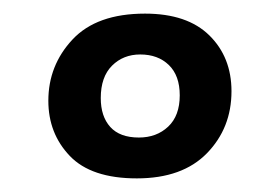

<svg xmlns="http://www.w3.org/2000/svg" viewBox="-20 -808 375 282"><path d="M181 -546Q114 -546 82.5 -579Q51 -612 51 -660Q51 -712 86.5 -750Q122 -788 193 -788Q255 -788 287.5 -756Q320 -724 320 -674Q320 -620 284 -583Q248 -546 181 -546ZM184 -606Q210 -606 227 -622Q244 -638 244 -668Q244 -697 228 -712.5Q212 -728 186 -728Q161 -728 144.5 -711.5Q128 -695 128 -664Q128 -637 142 -621.5Q156 -606 184 -606Z"/></svg>

Font: Literata 12pt SemiBold
Style: Italic
Weight: 600
Italic angle: -2°
Designer: Latin by Veronika Burian and Jose Scaglione. Greek by Irene Vlachou. Cyrillic by Vera Evstafieva
Foundry: TypeTogether
Version: Version 3.002